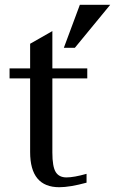

<svg xmlns="http://www.w3.org/2000/svg" viewBox="-20 -771 481 803"><path d="M293 -571H247L314 -751H441ZM199 -485H345V-443H199V-133Q199 -74 213 -51.5Q227 -29 258 -29Q289 -29 342 -44V-7Q272 12 228 12Q106 12 106 -135V-443H20V-485H106V-588L199 -641Z"/></svg>

Font: Ledger
Style: Regular
Weight: 400
Designer: Denis Masharov
Foundry: Denis Masharov
Version: 1.001